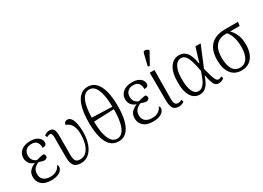

<svg xmlns="http://www.w3.org/2000/svg" viewBox="-14 -1588 3266 2380"><g transform="rotate(-30 1618.5 -398.0)"><path d="M233 10Q145 10 99.5 -32Q54 -74 54 -137Q54 -196 86.5 -229Q119 -262 161 -277V-280Q118 -294 94 -325.5Q70 -357 70 -402Q70 -467 119 -505.5Q168 -544 247 -544Q300 -544 333.5 -528.5Q367 -513 383.5 -489.5Q400 -466 400 -440Q400 -417 386 -405Q372 -393 342 -393Q342 -441 321 -473Q300 -505 243 -505Q190 -505 162 -475.5Q134 -446 134 -402Q134 -359 155.5 -331.5Q177 -304 209 -298Q237 -307 264.5 -312.5Q292 -318 313 -318Q329 -305 329 -284Q329 -267 316 -257Q303 -247 284 -247Q268 -247 251 -252.5Q234 -258 211 -266Q176 -255 147 -225.5Q118 -196 118 -145Q118 -91 152.5 -62.5Q187 -34 245 -34Q297 -34 332.5 -54Q368 -74 389 -119Q394 -115 397.5 -107Q401 -99 401 -86Q401 -66 385 -44Q369 -22 332 -6Q295 10 233 10Z M662 10Q588 10 560.5 -30Q533 -70 533 -144V-426Q533 -465 526 -480Q519 -495 500 -495Q481 -495 457 -480L444 -510Q459 -523 478 -531Q497 -539 518 -539Q552 -539 568.5 -523Q585 -507 590 -481Q595 -455 595 -424V-148Q595 -90 611 -63Q627 -36 673 -36Q730 -36 766 -74Q802 -112 818.5 -173.5Q835 -235 835 -305Q835 -369 819 -409Q803 -449 779 -470Q755 -491 730 -497Q731 -521 745 -532.5Q759 -544 777 -544Q811 -544 832.5 -514Q854 -484 864.5 -431Q875 -378 875 -310Q875 -222 850.5 -149.5Q826 -77 778.5 -33.5Q731 10 662 10Z M1201 10Q1129 10 1083 -37Q1037 -84 1015 -171Q993 -258 993 -379Q993 -499 1015.5 -587Q1038 -675 1084 -723Q1130 -771 1202 -771Q1272 -771 1317.5 -723Q1363 -675 1385.5 -587Q1408 -499 1408 -378Q1408 -258 1385.5 -171Q1363 -84 1317 -37Q1271 10 1201 10ZM1344 -403Q1344 -502 1328.5 -576Q1313 -650 1282 -691Q1251 -732 1202 -732Q1152 -732 1120 -691.5Q1088 -651 1072.5 -579Q1057 -507 1056 -413ZM1201 -29Q1251 -29 1283 -71Q1315 -113 1330 -189Q1345 -265 1345 -367L1056 -356Q1056 -259 1071.5 -185.5Q1087 -112 1118.5 -70.5Q1150 -29 1201 -29Z M1690 10Q1602 10 1556.5 -32Q1511 -74 1511 -137Q1511 -196 1543.5 -229Q1576 -262 1618 -277V-280Q1575 -294 1551 -325.5Q1527 -357 1527 -402Q1527 -467 1576 -505.5Q1625 -544 1704 -544Q1757 -544 1790.5 -528.5Q1824 -513 1840.5 -489.5Q1857 -466 1857 -440Q1857 -417 1843 -405Q1829 -393 1799 -393Q1799 -441 1778 -473Q1757 -505 1700 -505Q1647 -505 1619 -475.5Q1591 -446 1591 -402Q1591 -359 1612.5 -331.5Q1634 -304 1666 -298Q1694 -307 1721.5 -312.5Q1749 -318 1770 -318Q1786 -305 1786 -284Q1786 -267 1773 -257Q1760 -247 1741 -247Q1725 -247 1708 -252.5Q1691 -258 1668 -266Q1633 -255 1604 -225.5Q1575 -196 1575 -145Q1575 -91 1609.5 -62.5Q1644 -34 1702 -34Q1754 -34 1789.5 -54Q1825 -74 1846 -119Q1851 -115 1854.5 -107Q1858 -99 1858 -86Q1858 -66 1842 -44Q1826 -22 1789 -6Q1752 10 1690 10Z M2063 9Q2006 9 1982.5 -25Q1959 -59 1958 -131L1956 -536H2024L2020 -128Q2019 -86 2030.5 -60Q2042 -34 2076 -34Q2103 -34 2127 -50L2140 -19Q2126 -6 2106.5 1.5Q2087 9 2063 9ZM1998 -606 1974 -616 2014 -781Q2018 -800 2031 -804.5Q2044 -809 2060.5 -803Q2077 -797 2091 -785V-773Z M2361 10Q2316 10 2279 -16Q2242 -42 2219.5 -100.5Q2197 -159 2197 -256Q2197 -399 2246.5 -471.5Q2296 -544 2379 -544Q2443 -544 2483 -495.5Q2523 -447 2544 -330H2548L2610 -536H2685L2563 -242Q2580 -175 2592 -134Q2604 -93 2614.5 -72.5Q2625 -52 2634.5 -45Q2644 -38 2656 -38Q2667 -38 2678 -42.5Q2689 -47 2699 -54L2712 -23Q2698 -11 2679 -2.5Q2660 6 2636 6Q2607 6 2589 -9Q2571 -24 2558 -61.5Q2545 -99 2531 -165H2528Q2514 -120 2492.5 -80Q2471 -40 2439 -15Q2407 10 2361 10ZM2366 -35Q2398 -35 2421.5 -53Q2445 -71 2462 -101Q2479 -131 2492.5 -167Q2506 -203 2518 -239Q2501 -331 2483 -388.5Q2465 -446 2440.5 -473Q2416 -500 2379 -500Q2349 -500 2322 -477Q2295 -454 2278 -402.5Q2261 -351 2261 -265Q2261 -152 2289 -93.5Q2317 -35 2366 -35Z M2961 10Q2863 10 2810.5 -59.5Q2758 -129 2758 -250Q2758 -354 2793 -416.5Q2828 -479 2889.5 -507.5Q2951 -536 3033 -536H3219L3212 -481H3075Q3116 -441 3140.5 -383Q3165 -325 3165 -243Q3165 -170 3142.5 -113Q3120 -56 3074.5 -23Q3029 10 2961 10ZM2961 -30Q3027 -30 3064 -86.5Q3101 -143 3101 -245Q3101 -323 3082 -385Q3063 -447 3029 -481H3008Q2958 -481 2915.5 -459.5Q2873 -438 2847 -387.5Q2821 -337 2821 -250Q2821 -149 2854.5 -89.5Q2888 -30 2961 -30Z"/></g></svg>

Font: Noto Serif SemiCondensed Light
Style: Regular
Weight: 300
Width: 4
Designer: Monotype Design Team
Foundry: Monotype Imaging Inc.
Version: Version 2.013